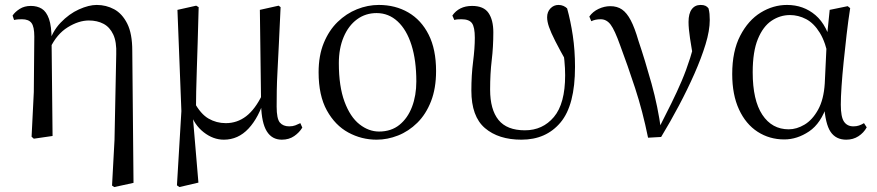

<svg xmlns="http://www.w3.org/2000/svg" viewBox="-20 -551 3553 778"><path d="M108 3 117 -178 119 -403Q119 -443 107.5 -458Q96 -473 69 -473Q61 -473 53.5 -472.5Q46 -472 37 -470L31 -488Q41 -503 60 -515Q79 -527 105 -527Q131 -527 149.5 -515.5Q168 -504 178.5 -474.5Q189 -445 189 -390V-386L193 0L117 11ZM434 201 444 16 451 -331Q453 -381 439 -411Q425 -441 399.5 -454.5Q374 -468 340 -468Q299 -468 254.5 -440.5Q210 -413 183 -356L173 -367H175Q191 -423 225.5 -459Q260 -495 300 -513Q340 -531 372 -531Q410 -531 442.5 -513.5Q475 -496 495.5 -455.5Q516 -415 516 -345L521 190L443 207Z M697 200 715 -101 699 -511 775 -528 785 -522Q783 -440 781 -378.5Q779 -317 777.5 -269Q776 -221 775 -181Q774 -141 774 -102L761 -83L784 189L707 207ZM1122 15Q1082 15 1061 -19Q1040 -53 1038 -125V-128L1033 -511L1109 -528L1117 -522Q1113 -436 1110 -372.5Q1107 -309 1104.5 -263.5Q1102 -218 1101.5 -183.5Q1101 -149 1101 -119Q1101 -70 1114 -54.5Q1127 -39 1152 -39Q1166 -39 1176.5 -43Q1187 -47 1197 -52L1205 -34Q1193 -14 1172 0.5Q1151 15 1122 15ZM887 15Q844 15 805.5 -15Q767 -45 750 -97H747L767 -137Q793 -89 825 -70.5Q857 -52 895 -52Q941 -52 977.5 -80Q1014 -108 1043 -168L1056 -155H1053Q1029 -75 987 -30Q945 15 887 15Z M1506 15Q1445 15 1391.5 -14Q1338 -43 1304.5 -103.5Q1271 -164 1271 -258Q1271 -326 1292 -377Q1313 -428 1348 -462Q1383 -496 1426.5 -513.5Q1470 -531 1515 -531Q1582 -531 1634.5 -500.5Q1687 -470 1717 -410.5Q1747 -351 1747 -263Q1747 -193 1726.5 -140.5Q1706 -88 1671 -53.5Q1636 -19 1593 -2Q1550 15 1506 15ZM1516 -18Q1565 -18 1598.5 -45Q1632 -72 1649.5 -118Q1667 -164 1667 -221Q1667 -306 1647.5 -368Q1628 -430 1591.5 -464Q1555 -498 1506 -498Q1461 -498 1426.5 -472.5Q1392 -447 1372.5 -401Q1353 -355 1353 -295Q1353 -201 1376 -139Q1399 -77 1436.5 -47.5Q1474 -18 1516 -18Z M2093 15Q2000 15 1945 -32Q1890 -79 1890 -184Q1890 -246 1897 -301Q1904 -356 1904 -398Q1904 -441 1892.5 -457Q1881 -473 1850 -473Q1842 -473 1834.5 -472.5Q1827 -472 1821 -470L1813 -488Q1826 -507 1846 -517Q1866 -527 1893 -527Q1940 -527 1959.5 -498.5Q1979 -470 1979 -420Q1979 -361 1972.5 -307Q1966 -253 1966 -188Q1966 -107 2000 -65Q2034 -23 2107 -23Q2179 -23 2224.5 -77Q2270 -131 2270 -246Q2270 -275 2267 -305Q2264 -335 2259 -370L2275 -367L2279 -294Q2248 -349 2230 -384.5Q2212 -420 2204.5 -442Q2197 -464 2197 -481Q2197 -503 2210.5 -517Q2224 -531 2243 -531Q2254 -531 2263 -527Q2272 -523 2278 -517Q2292 -467 2301 -407Q2310 -347 2310 -280Q2310 -125 2251.5 -55Q2193 15 2093 15Z M2606 7Q2584 -101 2553.5 -194Q2523 -287 2493 -367Q2471 -429 2454.5 -451Q2438 -473 2414 -473Q2392 -473 2376 -465L2368 -484Q2382 -504 2405.5 -515Q2429 -526 2453 -526Q2481 -526 2500.5 -512.5Q2520 -499 2536 -468.5Q2552 -438 2567 -386Q2594 -306 2620 -212.5Q2646 -119 2659 -22H2645L2651 -34Q2678 -87 2700.5 -132.5Q2723 -178 2742 -222.5Q2761 -267 2776.5 -316Q2792 -365 2806 -424L2793 -295Q2782 -356 2776 -396Q2770 -436 2770 -462Q2770 -496 2783 -513.5Q2796 -531 2819 -531Q2831 -531 2838.5 -527.5Q2846 -524 2851 -517Q2854 -505 2855 -494.5Q2856 -484 2856 -470Q2856 -427 2839 -371.5Q2822 -316 2794 -252.5Q2766 -189 2731 -123Q2696 -57 2659 4Z M3158 14Q3098 14 3050 -17Q3002 -48 2974.5 -107.5Q2947 -167 2947 -251Q2947 -344 2979.5 -406.5Q3012 -469 3062.5 -500Q3113 -531 3169 -531Q3236 -531 3284.5 -489.5Q3333 -448 3353 -358H3360L3338 -313Q3326 -379 3302 -418Q3278 -457 3246.5 -473.5Q3215 -490 3181 -490Q3141 -490 3106.5 -467Q3072 -444 3051 -393Q3030 -342 3030 -258Q3030 -145 3069 -86Q3108 -27 3176 -27Q3208 -27 3240 -46Q3272 -65 3295 -106.5Q3318 -148 3322 -213L3331 -403L3342 -511L3415 -526L3425 -518Q3417 -467 3410.5 -410.5Q3404 -354 3398.5 -300Q3393 -246 3390 -201Q3387 -156 3387 -127Q3387 -77 3400 -58Q3413 -39 3438 -39Q3451 -39 3461 -42.5Q3471 -46 3481 -52L3492 -35Q3480 -13 3458.5 1Q3437 15 3409 15Q3367 15 3345.5 -17Q3324 -49 3319 -128H3332Q3307 -51 3258.5 -18.5Q3210 14 3158 14Z"/></svg>

Font: Noto Serif SC
Style: Regular
Weight: 400
Designer: Ryoko NISHIZUKA 西塚涼子 (kana & ideographs); Frank Grießhammer (Latin, Greek & Cyrillic); Wenlong ZHANG 张文龙 (bopomofo); San
Foundry: Adobe
Version: Version 2.002-H1;hotconv 1.1.0;makeotfexe 2.6.0